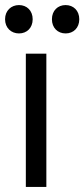

<svg xmlns="http://www.w3.org/2000/svg" viewBox="-31 -734 333 758"><path d="M98 -658C98 -624 75 -602 44 -602C13 -602 -11 -624 -11 -658C-11 -692 13 -714 44 -714C75 -714 98 -692 98 -658ZM282 -658C282 -624 259 -602 228 -602C197 -602 174 -624 174 -658C174 -692 197 -714 228 -714C259 -714 282 -692 282 -658ZM152 -522V4H71V-522Z"/></svg>

Font: Repo Regular
Style: Regular
Weight: 400
Designer: Stefan Peev
Foundry: Context Ltd
Version: Version 1.502